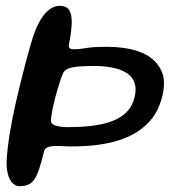

<svg xmlns="http://www.w3.org/2000/svg" viewBox="-20 -611 579 655"><path d="M45.5 24C90.5 24 106 7 129.5 -92C136 -123 181 -110 241 -111.5C344 -114 441 -134.5 498 -206C531.5 -248 549.5 -323 533.5 -362.5C512 -418 451.5 -459.5 298.5 -450C258.5 -447 209 -431 215 -458.5C237 -568.5 219.5 -591 183 -591C152 -591 121.5 -562 99 -503.5C83 -461 54.5 -349.5 35 -265.5C20 -202 5 -116.5 2.5 -61C0.5 -10 20 24 45.5 24ZM229.5 -177.5C205.5 -176.5 153.5 -176.5 154 -198.5C153.5 -229.5 179 -323 194.5 -360C204.5 -384 244.5 -384 274.5 -385.5C400.5 -390.5 457 -355 439.5 -281C422.5 -204.5 345.5 -180 229.5 -177.5Z"/></svg>

Font: Gluten
Style: Italic
Weight: 400
Italic angle: -13°
Designer: Tyler Finck
Foundry: Etcetera Type Company
Version: Version 0.920